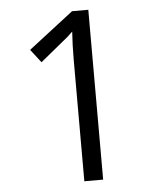

<svg xmlns="http://www.w3.org/2000/svg" viewBox="-52 -759 675 804"><g transform="rotate(-5 286.0 -357.0)"><path d="M349.1 0H270V-508.8Q270 -572.3 273.9 -628.9Q263.7 -618.7 251 -607.4Q238.3 -596.2 134.8 -512.2L91.8 -567.9L280.8 -713.9H349.1Z"/></g></svg>

Font: f0_57812 
Style: Regular
Weight: 400
Foundry: Ascender Corporation
Version: Version 1.10